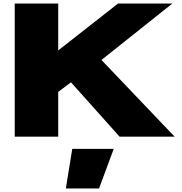

<svg xmlns="http://www.w3.org/2000/svg" viewBox="-20 -770 1026 1082"><path d="M63 0V-750H308.1V-485.8L645 -750H951.2L551.8 -432.1L963.9 0H653.8L379.9 -306.2L308.1 -252V0ZM387.2 68.8H621.1L538.1 292H351.1Z"/></svg>

Font: Mattone
Style: Bold
Weight: 700
Width: 6
Designer: Nunzio Mazzaferro
Foundry: Collletttivo
Version: Version 2.000;Glyphs 3.2 (3217)